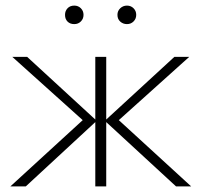

<svg xmlns="http://www.w3.org/2000/svg" viewBox="-20 -665 719 685"><path d="M608 0 354 -234 602 -462H655L389 -223V-250L662 0ZM17 0 290 -250V-223L24 -462H77L325 -234L72 0ZM320 0V-462H359V0ZM245 -579Q230 -579 221 -588Q212 -597 212 -612Q212 -626 221 -635.5Q230 -645 245 -645Q259 -645 268.5 -635.5Q278 -626 278 -612Q278 -598 268.5 -588.5Q259 -579 245 -579ZM433 -579Q419 -579 409 -588Q399 -597 399 -612Q399 -626 409 -635.5Q419 -645 433 -645Q447 -645 456.5 -635.5Q466 -626 466 -612Q466 -598 456.5 -588.5Q447 -579 433 -579Z"/></svg>

Font: Ysabeau SC ExtraLight
Style: Regular
Weight: 250
Designer: Christian Thalmann (Catharsis Fonts)
Version: Version 2.001;gftools[0.9.30]; featfreeze: smcp